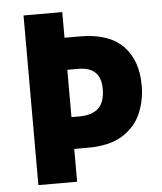

<svg xmlns="http://www.w3.org/2000/svg" viewBox="-52 -759 681 805"><g transform="rotate(-5 289.0 -357.0)"><path d="M545 -379Q545 -315 521 -260Q497 -205 442.5 -171.5Q388 -138 297 -138H240V0H77V-714H240V-606H304Q426 -606 485.5 -545.5Q545 -485 545 -379ZM275 -272Q326 -272 353.5 -297Q381 -322 381 -379Q381 -471 286 -471H240V-272Z"/></g></svg>

Font: Noto Sans Gurmukhi SemiCondensed ExtraBold
Style: Regular
Weight: 800
Width: 4
Designer: Jelle Bosma - Monotype Design Team
Foundry: Monotype Imaging Inc.
Version: Version 2.004; ttfautohint (v1.8.4.7-5d5b)